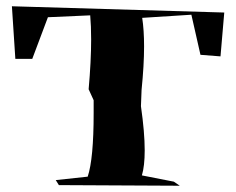

<svg xmlns="http://www.w3.org/2000/svg" viewBox="-20 -674 754 613"><path d="M554 -81 168 -83 158 -99 260 -110Q279 -167 279 -313V-354L263 -389Q271 -479 271 -548Q271 -591 268 -625L133 -619L83 -486H29L18 -654L696 -634L684 -494L620 -499L591 -627L434 -617Q440 -578 440 -526Q440 -466 432 -387L430 -335Q442 -251 442 -194Q442 -144 433 -114L535 -94Z"/></svg>

Font: Xiangcui Kesong Xiangcui Kesong
Style: Regular
Weight: 400
Version: Version 1.501;March 28, 2024;FontCreator 14.0.0.2814 64-bit